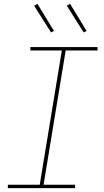

<svg xmlns="http://www.w3.org/2000/svg" viewBox="-20 -980 540 1000"><path d="M371 0H21V-18H187L302 -717H138V-735H488V-717H322L207 -18H371ZM416 -811 328 -950 345 -960 431 -819ZM246 -811 158 -950 175 -960 261 -819Z"/></svg>

Font: Iosevka Thin Oblique
Style: Regular
Weight: 100
Italic angle: -9°
Monospace: yes
Designer: Belleve Invis
Foundry: Belleve Invis
Version: Version 32.5.0; ttfautohint (v1.8.4)